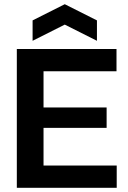

<svg xmlns="http://www.w3.org/2000/svg" viewBox="-20 -893 607 913"><path d="M60 0V-660H187V0ZM144 0V-106H535V0ZM144 -285V-382H487V-285ZM144 -554V-660H534V-554ZM135 -699V-796L288 -873L441 -796V-699L288 -776Z"/></svg>

Font: Bricolage Grotesque 60pt SemiBold
Style: Regular
Weight: 600
Version: Version 1.001;gftools[0.9.33.dev8+g029e19f]